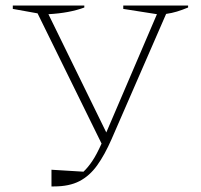

<svg xmlns="http://www.w3.org/2000/svg" viewBox="-20 -664 721 690"><path d="M165 6V-54L280 -47Q296 -62 311.5 -85Q327 -108 345 -148L115 -616L26 -632V-644H283V-637Q229 -617 154 -613L362 -188L544 -613L423 -632V-644H656V-637Q634 -628 616 -622.5Q598 -617 577 -614L381 -164Q356 -107 329 -69.5Q302 -32 265.5 -13Q229 6 174 6Z"/></svg>

Font: Piazzolla SC Thin
Style: Regular
Weight: 100
Designer: Juan Pablo del Peral
Foundry: Huerta Tipografica
Version: Version 1.330